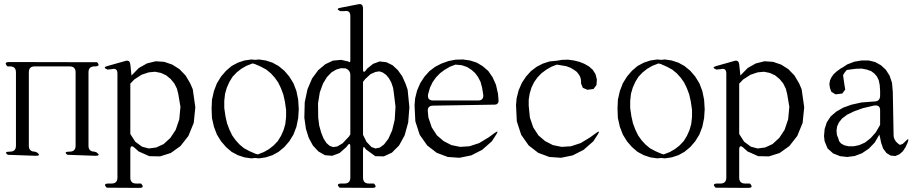

<svg xmlns="http://www.w3.org/2000/svg" viewBox="-20 -792 4540 946"><path d="M312.5 -29.3Q290 -44.9 323.2 -44.9Q352.5 -44.9 352.5 -74.2V-435.5Q352.5 -464.8 323.2 -464.8H150.4Q122.1 -464.8 122.1 -435.5V-74.2Q122.1 -44.9 151.4 -44.9L162.1 -41Q184.6 -24.4 156.2 -24.4L18.6 -29.3Q-3.9 -44.9 29.3 -44.9Q58.6 -44.9 58.6 -74.2V-435.5Q58.6 -464.8 29.3 -464.8H16.6Q-3.9 -486.3 25.4 -486.3L458 -485.4Q478.5 -464.8 445.3 -464.8Q416 -464.8 416 -435.5V-74.2Q416 -44.9 445.3 -44.9L456.1 -41Q478.5 -24.4 450.2 -24.4Z M505.9 132.8Q485.4 112.3 514.6 112.3H529.3Q558.6 112.3 558.6 83V-429.7Q558.6 -459 530.3 -451.2L509.8 -449.2Q482.4 -460 509.8 -466.8L599.6 -492.2Q619.1 -497.1 622.1 -475.6L627.9 -419.9L664.1 -457L704.1 -479.5L747.1 -490.2L789.1 -487.3L829.1 -473.6L864.3 -451.2L894.5 -419.9L917 -381.8L929.7 -352.5L942.4 -263.7L934.6 -186.5L908.2 -122.1L869.1 -72.3L821.3 -38.1L768.6 -21.5L715.8 -22.5L663.1 -45.9L643.6 -63.5Q622.1 -83 622.1 -53.7V83Q622.1 112.3 651.4 112.3H674.8Q695.3 133.8 666 133.8ZM712.9 -435.5 677.7 -423.8 641.6 -400.4 622.1 -379.9V-131.8L646.5 -93.8L679.7 -69.3L712.9 -60.5L750 -65.4L786.1 -82L819.3 -112.3L845.7 -152.3L863.3 -204.1L869.1 -265.6L858.4 -329.1L851.6 -355.5L838.9 -380.9L821.3 -402.3L798.8 -420.9L773.4 -432.6L744.1 -438.5Z M1022.5 -256.8 1024.4 -300.8 1034.2 -343.8 1048.8 -381.8 1069.3 -415 1093.8 -443.4 1121.1 -466.8 1152.3 -483.4 1184.6 -494.1 1218.8 -499 1237.3 -497.1 1255.9 -499 1289.1 -494.1 1322.3 -483.4 1352.5 -466.8 1380.9 -443.4 1405.3 -415 1425.8 -381.8 1440.4 -343.8 1449.2 -300.8 1452.1 -253.9 1449.2 -210 1440.4 -167 1425.8 -128.9 1405.3 -95.7 1380.9 -67.4 1352.5 -43.9 1322.3 -27.3 1289.1 -16.6 1255.9 -11.7 1237.3 -13.7 1218.8 -11.7 1184.6 -16.6 1152.3 -27.3 1121.1 -43.9 1093.8 -67.4 1069.3 -95.7 1048.8 -128.9 1034.2 -167 1024.4 -210ZM1224.6 -479.5 1194.3 -467.8 1168.9 -453.1 1146.5 -435.5 1126 -414.1 1110.4 -388.7 1097.7 -360.4 1088.9 -330.1 1085 -294.9V-259.8L1090.8 -219.7L1098.6 -184.6L1110.4 -153.3L1124 -125L1140.6 -101.6L1160.2 -80.1L1182.6 -61.5L1210 -46.9L1239.3 -34.2L1250 -31.2L1280.3 -43L1305.7 -57.6L1328.1 -75.2L1348.6 -96.7L1364.3 -122.1L1377 -150.4L1385.7 -180.7L1389.6 -215.8V-251L1383.8 -291L1376 -326.2L1364.3 -357.4L1350.6 -385.7L1334 -409.2L1314.5 -430.7L1292 -449.2L1264.6 -463.9L1235.4 -476.6Z M1653.3 132.8Q1632.8 112.3 1662.1 112.3H1676.8Q1706.1 112.3 1706.1 83V-68.4Q1706.1 -97.7 1686.5 -67.4L1653.3 -38.1L1617.2 -24.4L1581.1 -27.3L1548.8 -45.9L1521.5 -75.2L1501 -113.3L1487.3 -157.2L1479.5 -211.9L1481.4 -288.1L1495.1 -352.5L1517.6 -405.3L1547.9 -446.3L1583 -475.6L1620.1 -493.2L1660.2 -497.1L1695.3 -489.3Q1706.1 -480.5 1706.1 -494.1V-712.9Q1706.1 -742.2 1677.7 -737.3H1656.2Q1630.9 -749 1658.2 -753.9L1748 -771.5Q1766.6 -774.4 1768.6 -753.9V-452.1Q1768.6 -422.9 1789.1 -454.1L1818.4 -477.5L1850.6 -489.3L1883.8 -485.4L1914.1 -470.7L1940.4 -446.3L1961.9 -416L1978.5 -378.9L1988.3 -350.6L1997.1 -263.7L1991.2 -188.5L1973.6 -125L1946.3 -75.2L1911.1 -40L1871.1 -21.5L1829.1 -22.5L1783.2 -55.7Q1768.6 -81.1 1768.6 -51.8V83Q1768.6 112.3 1797.9 112.3H1822.3Q1842.8 133.8 1813.5 133.8ZM1830.1 -437.5 1805.7 -426.8 1779.3 -402.3 1768.6 -388.7V-127.9L1786.1 -92.8L1810.5 -67.4L1830.1 -60.5L1850.6 -64.5L1872.1 -80.1L1893.6 -108.4L1912.1 -149.4L1924.8 -202.1L1928.7 -266.6L1920.9 -330.1L1917 -358.4L1908.2 -384.8L1896.5 -406.2L1882.8 -422.9L1866.2 -434.6L1849.6 -440.4ZM1636.7 -449.2 1613.3 -435.5 1590.8 -412.1 1571.3 -379.9 1555.7 -336.9 1546.9 -282.2 1547.9 -211.9 1552.7 -173.8 1562.5 -138.7 1574.2 -109.4 1588.9 -86.9 1604.5 -73.2 1621.1 -67.4 1641.6 -70.3 1668 -85.9 1699.2 -119.1 1706.1 -129.9V-421.9Q1706.1 -446.3 1682.6 -455.1L1660.2 -456.1Z M2417 -136.7Q2440.4 -153.3 2424.8 -128.9L2403.3 -95.7L2355.5 -53.7L2301.8 -26.4L2244.1 -14.6L2186.5 -18.6L2131.8 -39.1L2085 -75.2L2047.9 -127.9L2026.4 -194.3L2022.5 -273.4L2025.4 -307.6L2035.2 -346.7L2050.8 -382.8L2071.3 -414.1L2095.7 -441.4L2124 -462.9L2154.3 -478.5L2189.5 -491.2L2224.6 -498L2260.7 -499L2295.9 -494.1L2329.1 -483.4L2358.4 -465.8L2385.7 -442.4L2407.2 -411.1L2423.8 -374L2433.6 -330.1L2436.5 -296.9Q2436.5 -276.4 2416 -276.4L2114.3 -271.5Q2085 -271.5 2087.9 -242.2L2090.8 -212.9L2107.4 -164.1L2132.8 -125L2166 -96.7L2204.1 -77.1L2247.1 -68.4L2293 -71.3L2340.8 -86.9L2387.7 -115.2ZM2223.6 -473.6 2196.3 -462.9 2170.9 -448.2 2147.5 -430.7 2127.9 -410.2 2111.3 -386.7 2098.6 -360.4 2088.9 -326.2Q2085 -296.9 2114.3 -296.9H2335.9Q2362.3 -296.9 2361.3 -323.2L2355.5 -359.4L2347.7 -388.7L2335 -413.1L2320.3 -432.6L2302.7 -448.2L2281.2 -461.9L2254.9 -470.7Z M2917 -136.7Q2940.4 -153.3 2924.8 -128.9L2903.3 -95.7L2855.5 -53.7L2801.8 -26.4L2744.1 -14.6L2686.5 -18.6L2631.8 -39.1L2585 -75.2L2547.9 -127.9L2526.4 -194.3L2522.5 -273.4L2525.4 -307.6L2535.2 -346.7L2550.8 -382.8L2571.3 -414.1L2595.7 -441.4L2624 -462.9L2654.3 -478.5L2687.5 -489.3L2726.6 -493.2L2748 -497.1L2779.3 -498L2807.6 -494.1L2835 -487.3L2859.4 -477.5L2881.8 -464.8L2900.4 -448.2L2914.1 -426.8L2920.9 -400.4L2918.9 -373L2904.3 -353.5L2874 -349.6L2851.6 -359.4L2842.8 -380.9V-394.5L2840.8 -406.2L2836.9 -417L2830.1 -427.7L2821.3 -438.5L2807.6 -448.2L2791 -458L2770.5 -465.8L2723.6 -473.6L2696.3 -462.9L2670.9 -448.2L2647.5 -430.7L2627.9 -410.2L2611.3 -386.7L2598.6 -360.4L2589.8 -331.1L2585 -300.8V-271.5L2590.8 -212.9L2607.4 -164.1L2632.8 -125L2666 -96.7L2704.1 -77.1L2747.1 -68.4L2793 -71.3L2840.8 -86.9L2887.7 -115.2Z M3022.5 -256.8 3024.4 -300.8 3034.2 -343.8 3048.8 -381.8 3069.3 -415 3093.8 -443.4 3121.1 -466.8 3152.3 -483.4 3184.6 -494.1 3218.8 -499 3237.3 -497.1 3255.9 -499 3289.1 -494.1 3322.3 -483.4 3352.5 -466.8 3380.9 -443.4 3405.3 -415 3425.8 -381.8 3440.4 -343.8 3449.2 -300.8 3452.1 -253.9 3449.2 -210 3440.4 -167 3425.8 -128.9 3405.3 -95.7 3380.9 -67.4 3352.5 -43.9 3322.3 -27.3 3289.1 -16.6 3255.9 -11.7 3237.3 -13.7 3218.8 -11.7 3184.6 -16.6 3152.3 -27.3 3121.1 -43.9 3093.8 -67.4 3069.3 -95.7 3048.8 -128.9 3034.2 -167 3024.4 -210ZM3224.6 -479.5 3194.3 -467.8 3168.9 -453.1 3146.5 -435.5 3126 -414.1 3110.4 -388.7 3097.7 -360.4 3088.9 -330.1 3085 -294.9V-259.8L3090.8 -219.7L3098.6 -184.6L3110.4 -153.3L3124 -125L3140.6 -101.6L3160.2 -80.1L3182.6 -61.5L3210 -46.9L3239.3 -34.2L3250 -31.2L3280.3 -43L3305.7 -57.6L3328.1 -75.2L3348.6 -96.7L3364.3 -122.1L3377 -150.4L3385.7 -180.7L3389.6 -215.8V-251L3383.8 -291L3376 -326.2L3364.3 -357.4L3350.6 -385.7L3334 -409.2L3314.5 -430.7L3292 -449.2L3264.6 -463.9L3235.4 -476.6Z M3505.9 132.8Q3485.4 112.3 3514.6 112.3H3529.3Q3558.6 112.3 3558.6 83V-429.7Q3558.6 -459 3530.3 -451.2L3509.8 -449.2Q3482.4 -460 3509.8 -466.8L3599.6 -492.2Q3619.1 -497.1 3622.1 -475.6L3627.9 -419.9L3664.1 -457L3704.1 -479.5L3747.1 -490.2L3789.1 -487.3L3829.1 -473.6L3864.3 -451.2L3894.5 -419.9L3917 -381.8L3929.7 -352.5L3942.4 -263.7L3934.6 -186.5L3908.2 -122.1L3869.1 -72.3L3821.3 -38.1L3768.6 -21.5L3715.8 -22.5L3663.1 -45.9L3643.6 -63.5Q3622.1 -83 3622.1 -53.7V83Q3622.1 112.3 3651.4 112.3H3674.8Q3695.3 133.8 3666 133.8ZM3712.9 -435.5 3677.7 -423.8 3641.6 -400.4 3622.1 -379.9V-131.8L3646.5 -93.8L3679.7 -69.3L3712.9 -60.5L3750 -65.4L3786.1 -82L3819.3 -112.3L3845.7 -152.3L3863.3 -204.1L3869.1 -265.6L3858.4 -329.1L3851.6 -355.5L3838.9 -380.9L3821.3 -402.3L3798.8 -420.9L3773.4 -432.6L3744.1 -438.5Z M4309.6 -396.5 4300.8 -415 4288.1 -429.7 4272.5 -441.4 4251 -449.2 4225.6 -454.1 4196.3 -453.1 4152.3 -447.3 4141.6 -434.6 4133.8 -421.9 4140.6 -374 4144.5 -350.6 4129.9 -331.1 4096.7 -327.1 4076.2 -339.8 4069.3 -358.4 4066.4 -377 4069.3 -395.5 4077.1 -412.1 4087.9 -426.8 4101.6 -439.5 4123 -455.1 4133.8 -460.9 4154.3 -474.6 4190.4 -488.3 4225.6 -494.1H4259.8L4292 -486.3L4320.3 -470.7L4344.7 -448.2L4363.3 -418.9L4375 -383.8L4378.9 -338.9L4382.8 -127Q4382.8 -97.7 4414.1 -78.1L4427.7 -83L4444.3 -98.6Q4461.9 -117.2 4452.1 -89.8L4441.4 -66.4L4428.7 -46.9L4412.1 -32.2L4391.6 -23.4L4368.2 -25.4L4347.7 -38.1L4331.1 -60.5L4321.3 -88.9L4316.4 -113.3L4312.5 -128.9L4290 -89.8L4260.7 -59.6L4227.5 -37.1L4191.4 -23.4L4154.3 -18.6L4119.1 -22.5L4085 -36.1L4057.6 -60.5L4043 -95.7L4040 -121.1L4043 -156.2L4053.7 -189.5L4073.2 -218.8L4100.6 -242.2L4134.8 -261.7L4175.8 -276.4L4224.6 -287.1L4287.1 -292Q4316.4 -292 4316.4 -321.3V-344.7L4314.5 -373ZM4284.2 -271.5 4230.5 -258.8 4187.5 -243.2 4153.3 -226.6 4128.9 -208 4113.3 -188.5 4104.5 -168.9 4101.6 -149.4 4103.5 -127 4110.4 -110.4 4114.3 -96.7 4124 -85 4139.6 -76.2 4161.1 -71.3H4186.5L4213.9 -77.1L4242.2 -89.8L4269.5 -111.3L4294.9 -139.6L4316.4 -176.8V-249Q4316.4 -277.3 4284.2 -271.5Z"/></svg>

Font: B2 Hana
Style: Regular
Weight: 500
Version: 2020-08-05; (max)